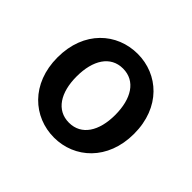

<svg xmlns="http://www.w3.org/2000/svg" viewBox="-103 -928 619 619"><g transform="rotate(45 206.5 -619.0)"><path d="M206 -428C299 -428 380 -499 380 -619C380 -740 299 -810 206 -810C112 -810 31 -740 31 -619C31 -499 112 -428 206 -428ZM206 -496C149 -496 118 -546 118 -619C118 -693 149 -743 206 -743C263 -743 294 -693 294 -619C294 -546 263 -496 206 -496Z"/></g></svg>

Font: Genne Gothic Medium
Style: Regular
Weight: 500
Designer: Ryoko NISHIZUKA (kana & ideographs); Paul D. Hunt (Latin, Greek & Cyrillic); Wenlong ZHANG (bopomofo); Sandoll Communica
Foundry: Adobe Systems Incorporated
Version: Version 1.004;PS 1.004;hotconv 16.6.51;makeotf.lib2.5.65220